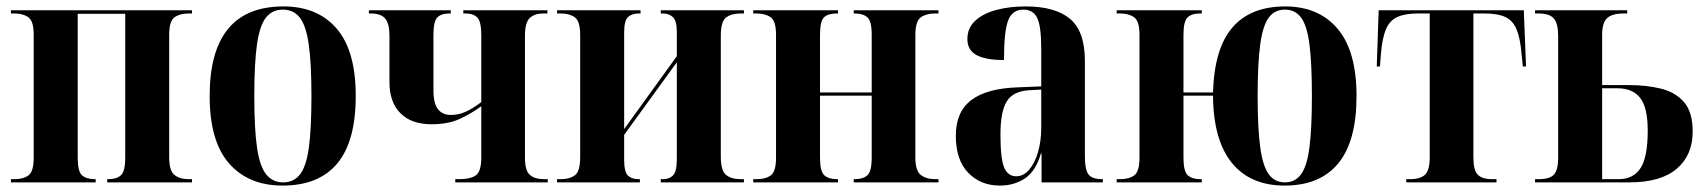

<svg xmlns="http://www.w3.org/2000/svg" viewBox="-20 -568 5312 598"><path d="M14 0V-10H26Q53 -10 69 -22Q85 -34 85 -77V-460Q85 -502 68.5 -514Q52 -526 26 -526H14V-536H578V-526H567Q540 -526 523.5 -514Q507 -502 507 -461V-77Q507 -36 523.5 -23Q540 -10 568 -10H578V0H314V-10H318Q343 -10 356.5 -22Q370 -34 370 -77V-525H222V-77Q222 -34 235.5 -22Q249 -10 275 -10H278V0Z M860 10Q754 10 693.5 -59Q633 -128 633 -269Q633 -548 863 -548Q969 -548 1028.5 -479Q1088 -410 1088 -269Q1088 -128 1030.5 -59Q973 10 860 10ZM862 0Q895 0 914.5 -25Q934 -50 942 -108.5Q950 -167 950 -269Q950 -372 941.5 -430.5Q933 -489 913.5 -513.5Q894 -538 861 -538Q828 -538 808.5 -513.5Q789 -489 780.5 -430.5Q772 -372 772 -269Q772 -167 780.5 -108.5Q789 -50 809 -25Q829 0 862 0Z M1398 0V-10H1412Q1444 -10 1461.5 -21.5Q1479 -33 1479 -78V-237Q1446 -213 1410.5 -197Q1375 -181 1324 -181Q1261 -181 1227 -215.5Q1193 -250 1193 -312V-457Q1193 -495 1179.5 -510.5Q1166 -526 1135 -526H1129V-536H1384V-526H1379Q1354 -526 1342 -513.5Q1330 -501 1330 -460V-286Q1330 -246 1344 -228Q1358 -210 1384 -210Q1408 -210 1429.5 -219.5Q1451 -229 1479 -250V-459Q1479 -500 1467 -513Q1455 -526 1430 -526H1423V-536H1685V-526H1672Q1645 -526 1630 -512Q1615 -498 1615 -456V-78Q1615 -37 1630 -23.5Q1645 -10 1675 -10H1686V0Z M1715 0V-10H1727Q1754 -10 1770.5 -22Q1787 -34 1787 -79V-458Q1787 -502 1770.5 -514Q1754 -526 1727 -526H1715V-536H1975V-526H1969Q1949 -526 1936.5 -515.5Q1924 -505 1924 -467V-166L2088 -393V-469Q2088 -503 2076 -514.5Q2064 -526 2045 -526H2038V-536H2297V-526H2286Q2258 -526 2241.5 -513.5Q2225 -501 2225 -457V-81Q2225 -36 2241.5 -23Q2258 -10 2286 -10H2297V0H2038V-10H2045Q2065 -10 2076.5 -22Q2088 -34 2088 -73V-374L1924 -148V-70Q1924 -32 1936 -21Q1948 -10 1968 -10H1973V0Z M2326 0V-10H2337Q2365 -10 2381 -22Q2397 -34 2397 -77V-460Q2397 -502 2380.5 -514Q2364 -526 2337 -526H2326V-536H2590V-526H2585Q2559 -526 2546.5 -514Q2534 -502 2534 -459V-280H2695V-460Q2695 -502 2681.5 -514Q2668 -526 2643 -526H2639V-536H2903V-526H2892Q2865 -526 2848 -514Q2831 -502 2831 -459V-77Q2831 -36 2848 -23Q2865 -10 2893 -10H2903V0H2639V-10H2643Q2668 -10 2681.5 -22Q2695 -34 2695 -77V-270H2534V-77Q2534 -34 2547.5 -22Q2561 -10 2586 -10H2590V0Z M3094 10Q3034 10 2995.5 -30Q2957 -70 2957 -145Q2957 -220 3005.5 -256.5Q3054 -293 3151 -296L3223 -299V-417Q3223 -486 3210.5 -512Q3198 -538 3167 -538Q3133 -538 3120 -504.5Q3107 -471 3107 -381Q3050 -381 3021.5 -396.5Q2993 -412 2993 -446Q2993 -481 3017.5 -503.5Q3042 -526 3083 -537Q3124 -548 3175 -548Q3266 -548 3312.5 -509.5Q3359 -471 3359 -378V-82Q3359 -39 3370.5 -24.5Q3382 -10 3412 -10H3415V0H3224V-90H3222Q3206 -35 3172.5 -12.5Q3139 10 3094 10ZM3145 -19Q3168 -19 3185.5 -39.5Q3203 -60 3213 -94.5Q3223 -129 3223 -169V-289L3186 -287Q3135 -284 3115.5 -252Q3096 -220 3096 -149Q3096 -74 3107.5 -46.5Q3119 -19 3145 -19Z M3981 10Q3874 10 3816.5 -61Q3759 -132 3758 -270H3666V-77Q3666 -34 3679.5 -22Q3693 -10 3718 -10H3723V0H3458V-10H3469Q3497 -10 3513 -22Q3529 -34 3529 -77V-460Q3529 -502 3512.5 -514Q3496 -526 3469 -526H3458V-536H3723V-526H3716Q3692 -526 3679 -514Q3666 -502 3666 -459V-280H3758Q3762 -417 3818.5 -482.5Q3875 -548 3983 -548Q4087 -548 4146 -478.5Q4205 -409 4205 -269Q4205 -128 4148 -59Q4091 10 3981 10ZM3982 0Q4014 0 4032.5 -25.5Q4051 -51 4058.5 -110Q4066 -169 4066 -269Q4066 -370 4058.5 -429Q4051 -488 4032.5 -513Q4014 -538 3982 -538Q3950 -538 3931.5 -513Q3913 -488 3905 -429Q3897 -370 3897 -269Q3897 -169 3905 -110Q3913 -51 3931.5 -25.5Q3950 0 3982 0Z M4360 0V-10H4371Q4404 -10 4418.5 -24Q4433 -38 4433 -78V-526H4396Q4356 -526 4332 -515Q4308 -504 4296.5 -476.5Q4285 -449 4281 -400L4278 -361H4268L4274 -536H4726L4733 -361H4723L4719 -400Q4715 -449 4703.5 -476.5Q4692 -504 4668.5 -515Q4645 -526 4605 -526H4569V-78Q4569 -38 4582.5 -24Q4596 -10 4627 -10H4641V0Z M4761 0V-10H4772Q4808 -10 4820.5 -25Q4833 -40 4833 -75V-455Q4833 -495 4819.5 -510.5Q4806 -526 4772 -526H4761V-536H5048V-526H5037Q5001 -526 4985.5 -511.5Q4970 -497 4970 -460V-303H5054Q5108 -303 5153 -292Q5198 -281 5225 -250Q5252 -219 5252 -158Q5252 -85 5202.5 -42.5Q5153 0 5055 0ZM5021 -10Q5068 -10 5090 -45Q5112 -80 5112 -161Q5112 -233 5088.5 -263Q5065 -293 5018 -293H4970V-10Z"/></svg>

Font: Noto Serif Display Condensed
Style: Bold
Weight: 700
Width: 3
Designer: Monotype Design Team
Foundry: Monotype Imaging Inc.
Version: Version 2.009